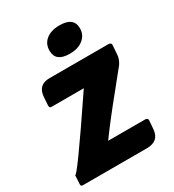

<svg xmlns="http://www.w3.org/2000/svg" viewBox="-182 -860 876 965"><g transform="rotate(-30 256.5 -377.5)"><path d="M13 0Q2 0 2 -11L5 -65Q4 -39 261 -420H73Q62 -420 62 -434L65 -480Q69 -550 137 -550H479Q495 -550 495 -536L491 -482Q490 -457 471 -429Q474 -434 389 -328Q298 -217 235 -130H449Q465 -130 465 -116L461 -67Q456 0 385 0ZM235 -732Q264 -755 313 -755Q395 -755 395 -691Q395 -653 367 -630Q338 -605 287 -605Q206 -605 206 -669Q206 -709 235 -732Z"/></g></svg>

Font: PoetsenOne
Style: Regular
Weight: 400
Designer: Rodrigo Fuenzalida, Pablo Impallari
Foundry: Pablo Impallari, Rodrigo Fuenzalida
Version: Version 1.000